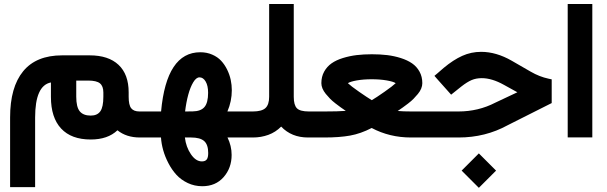

<svg xmlns="http://www.w3.org/2000/svg" viewBox="-20 -671 2961 937"><path d="M679.7 0H662.6Q596.7 0 553.2 -35.2Q505.9 9.8 422.9 9.8Q328.1 9.8 278.3 -43.7Q228.5 -97.2 228.5 -198.2V-268.6Q151.4 -253.9 151.4 -97.2V222.7V242.2H131.8H48.8H29.3V222.7V-97.7Q29.3 -245.6 93 -323.2Q156.7 -400.9 283.2 -400.9H417.5Q509.3 -400.9 558.6 -354.5Q607.9 -308.1 607.9 -220.2V-198.7Q607.9 -158.2 620.4 -142.6Q632.8 -127 660.6 -127H679.7Q685.1 -127 688.5 -106.4Q691.9 -85.9 691.9 -66.9V-61.5Q691.9 -41.5 688.7 -20.8Q685.5 0 679.7 0ZM410.2 -277.8H352.1V-199.2Q352.1 -148.9 369.1 -127.9Q386.2 -106.9 422.9 -106.9Q454.6 -106.9 469.5 -127.7Q484.4 -148.4 484.4 -199.2V-219.7Q484.4 -250.5 467.8 -264.2Q451.2 -277.8 410.2 -277.8Z M1164.1 0H1090.3Q1110.4 41 1110.4 85Q1110.4 148.9 1071.3 193.4Q1032.2 237.8 967.3 237.8Q929.2 237.8 896.2 222.2Q863.3 206.5 840.8 181.9Q818.4 157.2 801.8 125.2Q785.2 93.3 776.4 61.8Q767.6 30.3 765.6 0H674.8Q668.9 0 665.8 -20.8Q662.6 -41.5 662.6 -61.5V-66.9Q662.6 -85.9 666 -106.4Q669.4 -127 674.8 -127H766.1Q792.5 -416 957.5 -416Q989.3 -416 1015.6 -404.5Q1042 -393.1 1059.3 -374.3Q1076.7 -355.5 1088.6 -331.1Q1100.6 -306.6 1106 -281.2Q1111.3 -255.9 1111.3 -231Q1111.3 -176.8 1089.8 -127H1164.1Q1169.4 -127 1172.9 -106.4Q1176.3 -85.9 1176.3 -66.9V-61.5Q1176.3 -41.5 1173.1 -20.8Q1169.9 0 1164.1 0ZM996.1 75.7Q996.1 35.2 976.6 17.6Q957 0 912.6 0H882.3Q887.7 46.4 911.6 81.5Q935.5 116.7 965.3 116.7Q981.4 116.7 988.8 107.4Q996.1 98.1 996.1 75.7ZM995.6 -218.3Q995.6 -252.9 983.6 -273.2Q971.7 -293.5 953.6 -293.5Q937.5 -293.5 923.1 -269.5Q908.7 -245.6 898.7 -208.7Q888.7 -171.9 883.3 -127L920.4 -127.4Q960 -127.9 977.8 -148.7Q995.6 -169.4 995.6 -218.3Z M1495.1 0H1482.9Q1402.8 0 1352.1 -53.2Q1325.2 -25.9 1289.6 -12.9Q1253.9 0 1214.8 0H1158.2Q1152.3 0 1149.2 -20.8Q1146 -41.5 1146 -61.5V-66.9Q1146 -85.9 1149.4 -106.4Q1152.8 -127 1158.2 -127H1213.9Q1257.3 -127 1275.4 -143.6Q1293.5 -160.2 1293.5 -198.7V-631.8V-651.4H1313H1394H1413.6V-631.8V-198.7Q1413.6 -158.2 1429 -142.6Q1444.3 -127 1487.8 -127H1495.1Q1500.5 -127 1503.9 -106.4Q1507.3 -85.9 1507.3 -66.9V-61.5Q1507.3 -41.5 1504.2 -20.8Q1501 0 1495.1 0Z M2038.6 0H1985.4Q1881.3 0 1793.9 -46.4Q1740.2 -18.6 1688.2 -9.3Q1636.2 0 1564 0H1490.2Q1484.4 0 1481.2 -20.8Q1478 -41.5 1478 -61.5V-66.9Q1478 -85.9 1481.4 -106.4Q1484.9 -127 1490.2 -127H1563.5Q1629.9 -127 1667.5 -129.9Q1651.9 -140.6 1642.6 -147.2Q1633.3 -153.8 1616.9 -166.5Q1600.6 -179.2 1590.6 -189.5Q1580.6 -199.7 1569.8 -212.9Q1559.1 -226.1 1553.7 -239.3Q1548.3 -252.4 1548.3 -265.1Q1548.3 -296.9 1562 -321.5Q1575.7 -346.2 1598.4 -362.1Q1621.1 -377.9 1653.6 -387.9Q1686 -397.9 1720.5 -402.1Q1754.9 -406.2 1794.9 -406.2Q1835 -406.2 1869.4 -402.1Q1903.8 -397.9 1936 -387.7Q1968.3 -377.4 1991 -361.8Q2013.7 -346.2 2027.3 -321.5Q2041 -296.9 2041 -265.1Q2041 -252.4 2035.6 -239Q2030.3 -225.6 2019.3 -212.4Q2008.3 -199.2 1998 -188.7Q1987.8 -178.2 1971.2 -165.5Q1954.6 -152.8 1945.6 -146.5Q1936.5 -140.1 1920.9 -129.4Q1948.7 -127 1988.3 -127H2038.6Q2043.9 -127 2047.4 -106.4Q2050.8 -85.9 2050.8 -66.9V-61.5Q2050.8 -41.5 2047.6 -20.8Q2044.4 0 2038.6 0ZM1794.4 -182.1Q1816.9 -195.3 1856.9 -223.4Q1897 -251.5 1911.1 -265.1Q1899.4 -272.9 1866.9 -278.6Q1834.5 -284.2 1793.9 -284.2Q1753.9 -284.2 1721.7 -278.6Q1689.5 -272.9 1677.7 -265.1Q1692.4 -251 1732.4 -223.1Q1772.5 -195.3 1794.4 -182.1ZM2072.1 -127Q2073.7 -127 2074.6 -106.4Q2075.5 -85.9 2075.5 -66.9V-61.5Q2075.5 -41.5 2074.6 -20.8Q2073.7 0 2072.1 0H2036.4Q2034.8 0 2033.9 -20.8Q2033 -41.5 2033 -61.5V-66.9Q2033 -85.9 2033.9 -106.4Q2034.8 -127 2036.4 -127Z M2232.9 161.6 2316.9 77.6 2400.9 161.6 2316.9 245.6ZM2058.6 -127H2217.3Q2314 -127 2397 -169.9L2504.9 -220.7L2439.5 -256.8Q2380.9 -289.6 2331.1 -289.6Q2303.7 -289.6 2281.7 -280.3Q2259.8 -271 2231 -248.5L2196.3 -220.7L2181.6 -209L2169.4 -222.7L2113.3 -285.6L2100.1 -300.8L2115.2 -313.5L2145 -339.4Q2192.4 -378.9 2235.8 -398.4Q2279.3 -418 2328.1 -418Q2401.9 -418 2477.5 -374.5L2569.8 -321.3Q2612.8 -296.4 2656.7 -287.1L2672.4 -283.7V-268.1V-180.2V-168L2661.6 -162.6L2458 -60.1Q2348.6 0 2218.3 0H2058.6Q2052.7 0 2049.6 -20.8Q2046.4 -41.5 2046.4 -61.5V-66.9Q2046.4 -85.9 2049.8 -106.4Q2053.2 -127 2058.6 -127Z M2770 -651.4H2851.1H2870.6V-631.8V-20V-0.5H2851.1H2770H2750.5V-20V-631.8V-651.4Z"/></svg>

Font: Shabnam FD
Style: Bold-FD
Weight: 700
Foundry: DejaVu fonts team - Redesigned by Saber Rastikerdar - Based on Vazir font
Version: Version 5.0.1